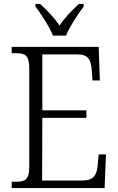

<svg xmlns="http://www.w3.org/2000/svg" viewBox="-20 -951 598 971"><path d="M248 -771H314C332 -816 374 -880 403 -918V-931H379C340 -895 309 -863 281 -822C253 -863 222 -895 183 -931H159V-918C188 -880 230 -816 248 -771ZM39 0H509L516 -170H479L474 -115C469 -65 454 -38 396 -38H193L194 -355H417V-393H194V-676H370C427 -676 440 -649 444 -596L448 -544H485L479 -714H39V-682H62C107 -682 128 -672 128 -603V-108C128 -42 107 -32 62 -32H39Z"/></svg>

Font: Noto Serif Bengali SemiCondensed Light
Style: Regular
Weight: 300
Width: 4
Designer: Juan Bruce, Universal Thirst, Indian Type Foundry and the Monotype Design Team.
Foundry: Monotype Imaging Inc.
Version: Version 2.003